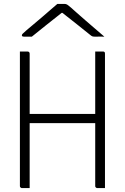

<svg xmlns="http://www.w3.org/2000/svg" viewBox="-20 -964 640 984"><path d="M82 -700Q92 -700 101.5 -700Q111 -700 121 -700Q126 -700 129 -697Q132 -694 132 -689Q132 -603 132 -517Q132 -431 132 -344.5Q132 -258 132 -172Q132 -86 132 0Q122 0 112.5 0Q103 0 93 0Q90 0 87.5 -1.5Q85 -3 83.5 -5Q82 -7 82 -11Q82 -109 82 -207.5Q82 -306 82 -404.5Q82 -503 82 -601Q82 -626 82 -650.5Q82 -675 82 -700ZM118 -380H440Q448 -380 456 -380Q464 -380 471 -380L493 -390V-333H129Q126 -333 124 -333.5Q122 -334 120.5 -335.5Q119 -337 118.5 -339Q118 -341 118 -344ZM518 0Q508 0 498.5 0Q489 0 479 0Q476 0 473.5 -1.5Q471 -3 469.5 -5Q468 -7 468 -11Q468 -97 468 -183Q468 -269 468 -355.5Q468 -442 468 -528Q468 -614 468 -700Q478 -700 487.5 -700Q497 -700 507 -700Q510 -700 512 -699.5Q514 -699 515.5 -697.5Q517 -696 517.5 -694Q518 -692 518 -689Q518 -616 518 -542Q518 -468 518 -394.5Q518 -321 518 -247.5Q518 -174 518 -100Q518 -75 518 -50Q518 -25 518 0ZM274 -944Q280 -944 286 -944Q292 -944 298 -944Q304 -944 310 -944Q318 -944 324 -940.5Q330 -937 346 -923Q354 -916 373.5 -898.5Q393 -881 418 -859.5Q443 -838 468.5 -816Q494 -794 515 -776Q503 -777 492.5 -776.5Q482 -776 470 -776Q459 -776 454 -777.5Q449 -779 441 -786Q424 -800 380.5 -834.5Q337 -869 276 -917L330 -898Q314 -898 298 -898Q282 -898 266 -898L320 -917Q259 -869 217 -835.5Q175 -802 143 -776H104Q99 -776 96.5 -777Q94 -778 93 -779.5Q92 -781 92 -783Q92 -787 96.5 -791.5Q101 -796 117 -810Q130 -821 151.5 -839Q173 -857 197 -877.5Q221 -898 241.5 -916Q262 -934 274 -944Z"/></svg>

Font: Recursive Monospace Light
Style: Regular
Weight: 300
Version: Version 1.047